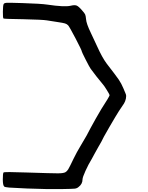

<svg xmlns="http://www.w3.org/2000/svg" viewBox="-35 -971 1055 1368"><path d="M-9 -942Q-5 -950 13 -951Q31 -952 125 -949Q257 -945 303 -938Q424 -920 468 -930Q496 -937 510.5 -931.5Q525 -926 549 -898Q567 -878 571.5 -868.5Q576 -859 578 -835Q580 -803 613 -735Q647 -664 657 -641Q693 -561 725 -518Q791 -433 810.5 -404.5Q830 -376 844 -342Q857 -312 861.5 -300Q866 -288 862 -268.5Q858 -249 848.5 -233.5Q839 -218 812 -179Q794 -151 744.5 -66Q695 19 687 39Q681 51 668 72Q651 101 641.5 119.5Q632 138 619 161Q595 200 574 246.5Q553 293 553 307Q553 340 525 361Q514 371 498 373Q482 375 410 376Q302 378 157 372Q62 368 31 365.5Q0 363 -5 358Q-15 349 -15 307.5Q-15 266 -10 258Q-5 252 153 258Q336 264 376.5 264Q417 264 431 256Q442 250 451 235.5Q460 221 490 158Q512 113 538 70Q589 -14 611 -60Q619 -76 647.5 -126Q676 -176 687 -194Q746 -285 746 -293Q746 -297 727 -328Q708 -359 699 -369Q651 -426 611 -481Q603 -492 575.5 -546Q548 -600 548 -604Q548 -612 503.5 -697Q459 -782 450 -791Q441 -800 428 -804Q415 -808 381 -813Q306 -825 298 -826Q268 -831 132 -834Q-4 -836 -10 -839Q-15 -843 -14.5 -887.5Q-14 -932 -9 -942Z"/></svg>

Font: linja li nja tan jan Jami
Style: Regular
Weight: 400
Designer: jan Jami
Version: Version 1.0